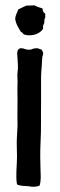

<svg xmlns="http://www.w3.org/2000/svg" viewBox="-20 -733 229 734"><path d="M140 -543C133 -544 124 -551 116 -548C105 -549 102 -542 91 -543C75 -542 65 -554 52 -546C43 -537 46 -522 47 -510C48 -491 50 -473 47 -456C45 -445 48 -429 47 -412C46 -394 47 -374 47 -352C47 -325 46 -287 47 -259C47 -236 44 -211 44 -187C44 -168 45 -151 45 -133C45 -97 39 -62 45 -28C56 -22 73 -22 90 -21C103 -18 118 -18 131 -23C137 -40 136 -60 135 -78C134 -115 133 -150 135 -188C138 -240 136 -292 137 -343V-441C137 -455 139 -470 140 -485C141 -499 140 -514 145 -527C146 -535 141 -537 140 -543ZM151 -663C155 -664 152 -673 153 -677C154 -684 147 -683 146 -688C143 -690 144 -697 142 -701C130 -704 120 -708 110 -713C103 -711 93 -712 83 -712C71 -708 61 -702 50 -697C46 -686 40 -676 38 -663C40 -641 51 -627 60 -611C66 -610 67 -604 72 -601C102 -592 133 -604 145 -623C143 -633 146 -639 149 -644C149 -651 150 -657 151 -663Z"/></svg>

Font: FuturaRener
Style: Regular
Weight: 400
Designer: BSozoo
Foundry: BSozoo
Version: Version 1.0